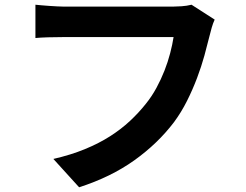

<svg xmlns="http://www.w3.org/2000/svg" viewBox="-20 -749 1040 813"><path d="M889 -666Q882 -651 876.5 -632Q871 -613 867 -596Q858 -559 845.5 -513.5Q833 -468 814.5 -419Q796 -370 772 -322Q748 -274 717 -232Q648 -141 548.5 -70Q449 1 315 44L206 -76Q280 -93 339.5 -117.5Q399 -142 446 -172Q493 -202 530.5 -237Q568 -272 598 -310Q623 -341 642.5 -377Q662 -413 676.5 -450Q691 -487 700.5 -523.5Q710 -560 715 -592H249Q215 -592 182.5 -591Q150 -590 130 -588V-729Q141 -728 156.5 -726.5Q172 -725 188.5 -724Q205 -723 221.5 -722Q238 -721 250 -721H712Q727 -721 749 -722.5Q771 -724 791 -729Z"/></svg>

Font: SpoqaHanSans-Bold
Style: Regular
Weight: 700
Designer: [Spoqa Han Sans] Dong-huui Kim \uAE40 \uB3D9 \uD718   [Noto Sans] Ryoko NISHIZUKA \u897F \u585A \u6DBC \u5B50  (kana & i
Foundry: Spoqa (http://www.spoqa-han-sans.com)
Version: Version 2.000